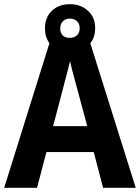

<svg xmlns="http://www.w3.org/2000/svg" viewBox="-20 -898 669 918"><path d="M473 0 428 -171H202L157 0H0L224 -716H404L629 0ZM349 -474Q341 -503 331 -540Q321 -577 315 -606Q311 -588 304 -561.5Q297 -535 290.5 -511Q284 -487 281 -474L234 -295H397ZM314 -647Q261 -647 228 -678.5Q195 -710 195 -763Q195 -815 228 -846.5Q261 -878 314 -878Q366 -878 400.5 -846.5Q435 -815 435 -764Q435 -711 401 -679Q367 -647 314 -647ZM314 -717Q334 -717 347.5 -729Q361 -741 361 -763Q361 -784 348 -796.5Q335 -809 314 -809Q294 -809 281 -796.5Q268 -784 268 -763Q268 -741 279.5 -729Q291 -717 314 -717Z"/></svg>

Font: Noto Sans Tamil SemiCondensed
Style: Bold
Weight: 700
Width: 4
Designer: Jelle Bosma - Monotype Design Team
Foundry: Monotype Imaging Inc.
Version: Version 2.004; ttfautohint (v1.8.4.7-5d5b)